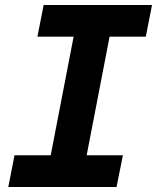

<svg xmlns="http://www.w3.org/2000/svg" viewBox="-20 -749 642 769"><path d="M38.1 -127H183.1L274.9 -602.1H129.9L154.8 -729H588.9L564 -602.1H418.9L327.1 -127H472.2L446.8 0H13.2Z"/></svg>

Font: Hack
Style: Bold Italic
Weight: 700
Italic angle: -11°
Monospace: yes
Designer: Christopher Simpkins
Foundry: Christopher Simpkins
Version: Version 2.017; ttfautohint (v1.4.1) -l 4 -r 80 -G 350 -x 0 -